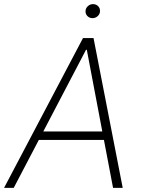

<svg xmlns="http://www.w3.org/2000/svg" viewBox="-35 -912 692 932"><path d="M31.6 0H-15.3L367.9 -727.3H419L560.7 0H513.8L469.5 -232.6H153.4ZM175.1 -273.8H461.6L386.4 -670.1H382.5ZM414.4 -823.9Q399.1 -823.9 389 -834.3Q378.9 -844.8 380.3 -859.7Q381 -872.5 391.7 -882.3Q402.3 -892 416.2 -892Q431.8 -892 441.8 -881.6Q451.7 -871.1 450.3 -856.2Q449.6 -843 438.9 -833.5Q428.3 -823.9 414.4 -823.9Z"/></svg>

Font: Inter Extra Light  BETA
Style: Italic
Weight: 200
Italic angle: 9.39999°
Designer: Rasmus Andersson
Foundry: rsms
Version: Version 3.011;git-f93a4a705